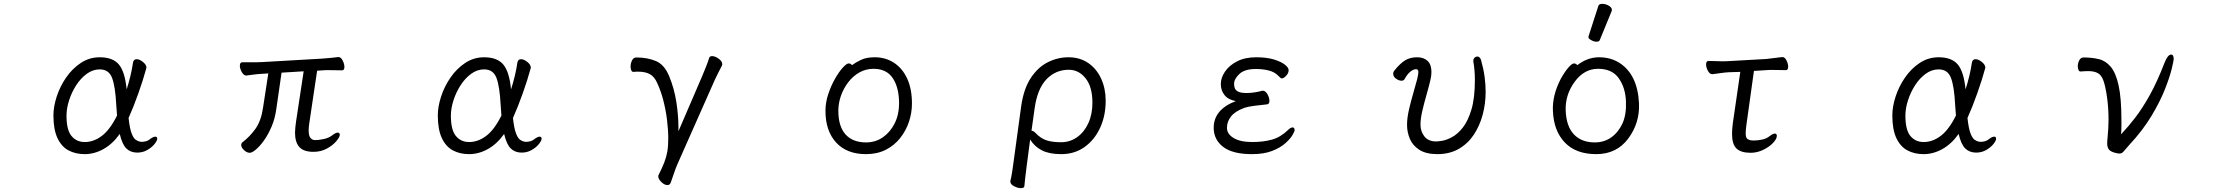

<svg xmlns="http://www.w3.org/2000/svg" viewBox="-20 -784 11608 999"><path d="M603 -87Q566 -35 518.5 -8.5Q471 18 421 18Q373 18 336.5 -1.5Q300 -21 279 -65.5Q258 -110 258 -184Q258 -229 275 -281.5Q292 -334 324 -380.5Q356 -427 400.5 -456.5Q445 -486 499 -486Q567 -486 598.5 -448.5Q630 -411 639 -319Q650 -353 658.5 -388.5Q667 -424 672 -458Q675 -476 691 -476Q706 -476 724 -461.5Q742 -447 742 -432Q742 -431 741.5 -430Q741 -429 741 -428Q725 -369 700 -298.5Q675 -228 649 -170Q655 -115 665 -89.5Q675 -64 686.5 -56.5Q698 -49 708 -47Q710 -47 712.5 -46.5Q715 -46 717 -46Q728 -46 739.5 -49Q751 -52 759 -59Q777 -73 788 -73Q798 -73 798 -62Q798 -52 784 -34.5Q770 -17 746.5 -3.5Q723 10 694 10Q660 10 638 -11Q616 -32 603 -87ZM589 -183Q588 -196 587 -209.5Q586 -223 585 -237Q580 -335 563 -379Q546 -423 499 -423Q463 -423 431.5 -400Q400 -377 376.5 -340.5Q353 -304 339.5 -262Q326 -220 326 -182Q326 -108 352 -76.5Q378 -45 421 -45Q468 -45 510.5 -77.5Q553 -110 589 -183Z M1560 -413 1445 -406 1418 -219Q1411 -167 1393 -125Q1375 -83 1353 -52.5Q1331 -22 1311 -5.5Q1291 11 1280 11Q1264 11 1249.5 -3Q1235 -17 1235 -30Q1235 -38 1242 -44Q1281 -74 1310 -115Q1339 -156 1349 -226L1376 -402L1345 -400Q1320 -399 1296.5 -395.5Q1273 -392 1262 -391H1261Q1248 -391 1238 -409Q1228 -427 1228 -442Q1228 -460 1241 -460H1282Q1296 -460 1312.5 -460Q1329 -460 1344 -461L1656 -479Q1679 -481 1703 -483Q1727 -485 1739 -487H1742Q1754 -487 1763 -469Q1772 -451 1772 -436Q1772 -418 1760 -418Q1752 -418 1734 -418.5Q1716 -419 1696 -419Q1686 -419 1676 -419Q1666 -419 1657 -418L1630 -416L1589 -141Q1586 -122 1586 -107Q1586 -76 1596 -65.5Q1606 -55 1619 -55Q1638 -55 1664.5 -60.5Q1691 -66 1710 -81Q1727 -94 1737 -94Q1748 -94 1748 -82Q1748 -71 1730 -49.5Q1712 -28 1681 -11Q1650 6 1611 6Q1560 6 1537.5 -19Q1515 -44 1515 -94Q1515 -106 1516.5 -119.5Q1518 -133 1520 -149Z M2603 -87Q2566 -35 2518.5 -8.5Q2471 18 2421 18Q2373 18 2336.5 -1.5Q2300 -21 2279 -65.5Q2258 -110 2258 -184Q2258 -229 2275 -281.5Q2292 -334 2324 -380.5Q2356 -427 2400.5 -456.5Q2445 -486 2499 -486Q2567 -486 2598.5 -448.5Q2630 -411 2639 -319Q2650 -353 2658.5 -388.5Q2667 -424 2672 -458Q2675 -476 2691 -476Q2706 -476 2724 -461.5Q2742 -447 2742 -432Q2742 -431 2741.5 -430Q2741 -429 2741 -428Q2725 -369 2700 -298.5Q2675 -228 2649 -170Q2655 -115 2665 -89.5Q2675 -64 2686.5 -56.5Q2698 -49 2708 -47Q2710 -47 2712.5 -46.5Q2715 -46 2717 -46Q2728 -46 2739.5 -49Q2751 -52 2759 -59Q2777 -73 2788 -73Q2798 -73 2798 -62Q2798 -52 2784 -34.5Q2770 -17 2746.5 -3.5Q2723 10 2694 10Q2660 10 2638 -11Q2616 -32 2603 -87ZM2589 -183Q2588 -196 2587 -209.5Q2586 -223 2585 -237Q2580 -335 2563 -379Q2546 -423 2499 -423Q2463 -423 2431.5 -400Q2400 -377 2376.5 -340.5Q2353 -304 2339.5 -262Q2326 -220 2326 -182Q2326 -108 2352 -76.5Q2378 -45 2421 -45Q2468 -45 2510.5 -77.5Q2553 -110 2589 -183Z M3634 -389Q3643 -411 3653 -435.5Q3663 -460 3670 -483Q3673 -492 3685 -492Q3701 -492 3719.5 -478.5Q3738 -465 3738 -450Q3738 -448 3737.5 -446Q3737 -444 3736 -442Q3728 -428 3717 -405Q3706 -382 3699 -368L3504 72Q3497 88 3487.5 115.5Q3478 143 3470 166Q3465 179 3453 179Q3437 179 3421 163Q3405 147 3405 134Q3405 130 3406 128Q3425 90 3436 62Q3447 34 3452 5.5Q3457 -23 3457 -63Q3457 -109 3450.5 -161Q3444 -213 3431 -263Q3418 -313 3399 -353Q3385 -385 3361.5 -398Q3338 -411 3303 -411Q3297 -411 3290.5 -411Q3284 -411 3276 -410H3275Q3268 -410 3264.5 -418.5Q3261 -427 3261 -438Q3261 -454 3268.5 -469.5Q3276 -485 3291 -485Q3348 -485 3392.5 -466.5Q3437 -448 3462 -387Q3488 -324 3499 -254Q3510 -184 3510 -118V-101Z M4413 -445Q4433 -460 4461 -473Q4489 -486 4531 -486Q4588 -486 4632 -457Q4676 -428 4700.5 -374.5Q4725 -321 4725 -245Q4725 -197 4709.5 -150.5Q4694 -104 4663.5 -65.5Q4633 -27 4588.5 -4.5Q4544 18 4486 18Q4386 18 4330.5 -42.5Q4275 -103 4275 -207Q4275 -251 4289.5 -294.5Q4304 -338 4324.5 -374Q4345 -410 4365 -432Q4385 -454 4396 -454Q4406 -454 4413 -445ZM4486 -43Q4535 -43 4573.5 -69.5Q4612 -96 4635 -142Q4658 -188 4658 -245Q4658 -328 4625.5 -377Q4593 -426 4525 -426Q4485 -426 4451.5 -407Q4418 -388 4393.5 -356Q4369 -324 4355.5 -285.5Q4342 -247 4342 -208Q4342 -126 4379.5 -84.5Q4417 -43 4486 -43Z M5237 158Q5242 138 5246 112.5Q5250 87 5252 71L5293 -229Q5306 -322 5343.5 -378.5Q5381 -435 5432.5 -460.5Q5484 -486 5539 -486Q5599 -486 5642.5 -456Q5686 -426 5709.5 -374.5Q5733 -323 5733 -260Q5733 -182 5704 -119Q5675 -56 5623 -19Q5571 18 5502 18Q5440 18 5401.5 -1.5Q5363 -21 5340 -58L5322 79Q5321 88 5318.5 108Q5316 128 5313.5 149Q5311 170 5310 184Q5309 195 5292 195Q5276 195 5256.5 185Q5237 175 5237 161ZM5347 -104Q5357 -104 5369 -91Q5396 -63 5426 -53.5Q5456 -44 5501 -44Q5547 -44 5584 -70Q5621 -96 5642.5 -142.5Q5664 -189 5664 -250Q5664 -332 5628.5 -376.5Q5593 -421 5541 -421Q5472 -421 5424.5 -371Q5377 -321 5363 -218Z M6551 -312Q6564 -312 6574.5 -294Q6585 -276 6585 -259Q6585 -242 6572 -241Q6541 -238 6506.5 -233.5Q6472 -229 6455 -223Q6406 -205 6385 -178Q6364 -151 6364 -119Q6364 -87 6398.5 -66Q6433 -45 6496 -45Q6553 -45 6598 -57.5Q6643 -70 6681 -107Q6695 -121 6705 -121Q6716 -121 6716 -107Q6716 -100 6704.5 -80.5Q6693 -61 6667 -38Q6641 -15 6598.5 1.5Q6556 18 6494 18Q6393 18 6344 -20Q6295 -58 6295 -119Q6295 -214 6410 -258Q6371 -265 6351.5 -289Q6332 -313 6332 -347Q6332 -379 6353.5 -411Q6375 -443 6416 -464.5Q6457 -486 6516 -486Q6571 -486 6608.5 -474.5Q6646 -463 6665.5 -447.5Q6685 -432 6685 -419Q6685 -412 6681.5 -403.5Q6678 -395 6669 -387Q6658 -376 6650 -376Q6645 -376 6641 -380Q6637 -384 6632 -389Q6613 -409 6582.5 -417Q6552 -425 6514 -425Q6456 -425 6428.5 -399Q6401 -373 6401 -347Q6401 -339 6404 -327.5Q6407 -316 6421 -308Q6435 -300 6467 -300Q6486 -300 6509 -303.5Q6532 -307 6548 -312Z M7646 -468Q7646 -478 7652.5 -484Q7659 -490 7666 -490Q7680 -490 7686 -472Q7699 -426 7704.5 -385Q7710 -344 7710 -306Q7710 -245 7694.5 -187Q7679 -129 7648 -82.5Q7617 -36 7569.5 -9Q7522 18 7459 18Q7400 18 7365 -4.5Q7330 -27 7315.5 -62Q7301 -97 7301 -134Q7301 -170 7311 -213.5Q7321 -257 7333.5 -299.5Q7346 -342 7354 -373Q7360 -399 7360 -409Q7360 -424 7348 -424Q7334 -424 7318 -411Q7302 -398 7288 -372Q7283 -364 7272 -364Q7259 -364 7244 -374.5Q7229 -385 7229 -400Q7229 -410 7236 -418Q7265 -454 7291 -470Q7317 -486 7354 -486Q7388 -486 7408 -467Q7428 -448 7428 -409Q7428 -389 7422 -365Q7413 -328 7401 -286Q7389 -244 7380 -205Q7371 -166 7371 -135Q7371 -100 7391.5 -74Q7412 -48 7453 -48Q7461 -48 7483.5 -51.5Q7506 -55 7535 -70.5Q7564 -86 7591 -120Q7618 -154 7636 -214Q7654 -274 7654 -368Q7654 -392 7652 -416.5Q7650 -441 7646 -464Z M8296 -752Q8299 -764 8316.5 -764Q8334 -764 8350.5 -754.5Q8367 -745 8367 -732Q8367 -729 8366 -727L8304 -576Q8301 -567 8287.5 -567Q8274 -567 8259.5 -575Q8245 -583 8245 -589.5Q8245 -596 8246 -597ZM8187 -445Q8240 -486 8300 -486Q8360 -486 8406 -457Q8501 -396 8508 -245Q8512 -143 8451.5 -62.5Q8391 18 8285.5 18Q8180 18 8122 -42.5Q8064 -103 8060 -207Q8056 -287 8101 -374Q8121 -410 8140 -432Q8159 -454 8169.5 -454Q8180 -454 8187 -445ZM8278 -43Q8327 -43 8364 -69.5Q8401 -96 8422 -142Q8443 -188 8440 -258Q8437 -328 8402.5 -377Q8368 -426 8295 -426Q8222 -426 8172.5 -357.5Q8123 -289 8126.5 -207.5Q8130 -126 8169.5 -84.5Q8209 -43 8278 -43Z M9108 -53Q9127 -53 9149.5 -58Q9172 -63 9188 -76Q9205 -89 9215 -89Q9225 -89 9225 -77Q9225 -61 9205 -40Q9185 -19 9153.5 -4Q9122 11 9089 11Q9038 11 9015 -11.5Q8992 -34 8992 -87Q8992 -99 8993 -112.5Q8994 -126 8996 -142L9035 -410L8973 -408Q8955 -407 8928 -403Q8901 -399 8890 -398H8889Q8876 -398 8866.5 -415.5Q8857 -433 8857 -449Q8857 -467 8870 -467Q8879 -467 8902 -466Q8925 -465 8947 -465Q8955 -465 8961.5 -465.5Q8968 -466 8973 -466L9169 -477Q9191 -479 9215.5 -482.5Q9240 -486 9252 -487H9254Q9267 -487 9275.5 -469.5Q9284 -452 9284 -437Q9284 -419 9272 -419Q9264 -419 9245.5 -419.5Q9227 -420 9207 -420Q9197 -420 9187 -420Q9177 -420 9169 -419L9106 -415L9067 -136Q9065 -122 9064 -110.5Q9063 -99 9063 -91Q9063 -69 9071 -62Q9079 -55 9097 -53Z M10171 -87Q10134 -35 10086.5 -8.5Q10039 18 9989 18Q9941 18 9904.5 -1.5Q9868 -21 9847 -65.5Q9826 -110 9826 -184Q9826 -229 9843 -281.5Q9860 -334 9892 -380.5Q9924 -427 9968.5 -456.5Q10013 -486 10067 -486Q10135 -486 10166.5 -448.5Q10198 -411 10207 -319Q10218 -353 10226.5 -388.5Q10235 -424 10240 -458Q10243 -476 10259 -476Q10274 -476 10292 -461.5Q10310 -447 10310 -432Q10310 -431 10309.5 -430Q10309 -429 10309 -428Q10293 -369 10268 -298.5Q10243 -228 10217 -170Q10223 -115 10233 -89.5Q10243 -64 10254.5 -56.5Q10266 -49 10276 -47Q10278 -47 10280.5 -46.5Q10283 -46 10285 -46Q10296 -46 10307.5 -49Q10319 -52 10327 -59Q10345 -73 10356 -73Q10366 -73 10366 -62Q10366 -52 10352 -34.5Q10338 -17 10314.5 -3.5Q10291 10 10262 10Q10228 10 10206 -11Q10184 -32 10171 -87ZM10157 -183Q10156 -196 10155 -209.5Q10154 -223 10153 -237Q10148 -335 10131 -379Q10114 -423 10067 -423Q10031 -423 9999.5 -400Q9968 -377 9944.5 -340.5Q9921 -304 9907.5 -262Q9894 -220 9894 -182Q9894 -108 9920 -76.5Q9946 -45 9989 -45Q10036 -45 10078.5 -77.5Q10121 -110 10157 -183Z M10805 -412Q10798 -412 10794.5 -420.5Q10791 -429 10791 -439Q10791 -455 10798.5 -470Q10806 -485 10821 -485Q10864 -485 10900 -476.5Q10936 -468 10962.5 -436.5Q10989 -405 11003.5 -339Q11018 -273 11018 -159Q11018 -140 11018 -121.5Q11018 -103 11016 -85Q11053 -124 11090 -172Q11127 -220 11165.5 -289Q11204 -358 11243 -459Q11259 -500 11277 -500Q11290 -500 11290 -476Q11290 -469 11280 -427Q11270 -385 11245 -321Q11220 -257 11174.5 -181Q11129 -105 11058 -29Q11038 -7 11029.5 4Q11021 15 11007 15Q10998 15 10978 9Q10957 2 10950.5 -9.5Q10944 -21 10944 -37Q10944 -44 10944.5 -52Q10945 -60 10946 -69Q10948 -92 10949.5 -114.5Q10951 -137 10951 -160Q10951 -221 10943.5 -275.5Q10936 -330 10925 -363Q10914 -394 10894.5 -404Q10875 -414 10846 -414Q10837 -414 10827 -413.5Q10817 -413 10806 -412Z"/></svg>

Font: Moon Stars Kai T
Style: Regular
Weight: 400
Designer: GuiWonder
Version: Version 1.101